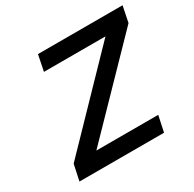

<svg xmlns="http://www.w3.org/2000/svg" viewBox="-148 -825 989 981"><g transform="rotate(-30 346.0 -335.0)"><path d="M692 -670H193L174 -576H537L71 -94L51 0H550L570 -94H205L673 -576Z"/></g></svg>

Font: LT Wave Mono Medium
Style: Italic
Weight: 500
Designer: Daniel Lyons
Version: Version 2.5 (Glyphs App)